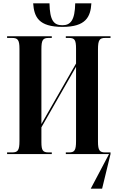

<svg xmlns="http://www.w3.org/2000/svg" viewBox="-20 -934 727 1164"><path d="M359 -771C500 -771 529 -831 534 -914H436C434 -811 408 -781 358 -781C306 -781 282 -810 280 -914H181C187 -831 214 -771 359 -771ZM23 0H294V-10H275C240 -10 231 -21 231 -73V-162L441 -529V-79C441 -22 432 -10 398 -10H379V0H641L530 210H599L650 0V-10H618C585 -10 574 -21 574 -75V-635C574 -692 584 -704 618 -704H650V-714H379V-704H398C432 -704 441 -693 441 -639V-549L231 -182V-635C231 -692 240 -704 275 -704H294V-714H23V-704H53C88 -704 98 -692 98 -638V-79C98 -22 88 -10 53 -10H23Z"/></svg>

Font: Noto Serif Display ExtraCondensed
Style: Bold
Weight: 700
Width: 2
Designer: Monotype Design Team
Foundry: Monotype Imaging Inc.
Version: Version 2.009